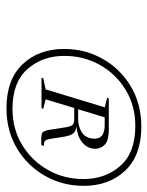

<svg xmlns="http://www.w3.org/2000/svg" viewBox="50 -816 467 608"><g transform="rotate(90 284.0 -511.5)"><path d="M380.5 -725Q471.5 -725 519.8 -674Q568 -623 568 -542.5Q568 -475.5 536.2 -419.8Q504.5 -364 449 -331Q393.5 -298 322.5 -298Q231.5 -298 183 -349Q134.5 -400 134.5 -480.5Q134.5 -547.5 166.2 -603.2Q198 -659 253.5 -692Q309 -725 380.5 -725ZM324 -317Q388 -317 438.2 -347.5Q488.5 -378 517.5 -429Q546.5 -480 546.5 -542Q546.5 -611 504.8 -658.5Q463 -706 378.5 -706Q314.5 -706 264.2 -675.5Q214 -645 185.2 -594Q156.5 -543 156.5 -481Q156.5 -412 198.2 -364.5Q240 -317 324 -317ZM441.5 -416.5 439 -408.5Q406 -406.5 399.2 -412Q392.5 -417.5 389.5 -441.5L382.5 -486Q380 -502 375 -507.2Q370 -512.5 358 -512.5H321.5L294 -422L324 -414.5L322 -409H225.5L227.5 -414.5L262.5 -422L319.5 -609.5L289 -616.5L291 -622H389Q426 -622 439 -608Q452 -594 450.5 -575Q448.5 -551.5 428.5 -536.5Q408.5 -521.5 379.5 -519.5Q395 -518 402 -509.2Q409 -500.5 412 -482.5L419 -438.5Q421.5 -423.5 425.5 -420Q429.5 -416.5 441.5 -416.5ZM376.5 -609H351L325.5 -525H355.5Q380.5 -525 398.8 -536.8Q417 -548.5 418.5 -573.5Q421 -609 376.5 -609Z"/></g></svg>

Font: Newsreader 72pt Light
Style: Italic
Weight: 300
Italic angle: -17°
Designer: Hugues Gentile
Foundry: Production Type
Version: Version 1.003; ttfautohint (v1.8.3)